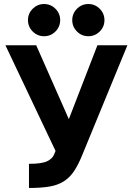

<svg xmlns="http://www.w3.org/2000/svg" viewBox="-20 -925 660 954"><path d="M124 -111Q188 -111 214.5 -124Q241 -137 249 -158L256 -175L7 -700H160L322 -333L464 -700H613L390 -158Q370 -108 348.5 -75.5Q327 -43 297 -24Q267 -5 225.5 2Q184 9 124 9ZM199 -745Q166 -745 142.5 -768.5Q119 -792 119 -825Q119 -858 142.5 -881.5Q166 -905 199 -905Q232 -905 255.5 -881.5Q279 -858 279 -825Q279 -792 255.5 -768.5Q232 -745 199 -745ZM419 -745Q386 -745 362.5 -768.5Q339 -792 339 -825Q339 -858 362.5 -881.5Q386 -905 419 -905Q452 -905 475.5 -881.5Q499 -858 499 -825Q499 -792 475.5 -768.5Q452 -745 419 -745Z"/></svg>

Font: 
Style: 㨦
Weight: 700
Designer: A.Korolkova, Vitaly Kuzmin
Foundry: ParaType Ltd
Version: Version 2.000